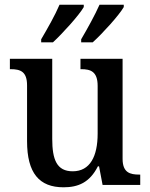

<svg xmlns="http://www.w3.org/2000/svg" viewBox="-20 -786 639 816"><path d="M325 -619V-606H374C416 -644 486 -721 506 -756V-766H403C383 -721 352 -665 325 -619ZM155 -619V-606H205C246 -644 316 -721 336 -756V-766H233C214 -721 182 -665 155 -619ZM250 10C312 10 361 -10 396 -79H401L416 0H576V-44H572C533 -44 501 -52 501 -111V-536H322V-492H325C364 -492 395 -483 395 -421V-218C395 -122 363 -58 289 -58C221 -58 202 -108 202 -196V-536H22V-492H25C67 -492 95 -482 95 -423V-186C95 -50 147 10 250 10Z"/></svg>

Font: Noto Serif Myanmar SemiCondensed Medium
Style: Regular
Weight: 500
Width: 4
Designer: Ben Mitchell and the Monotype Design Team
Foundry: Monotype Imaging Inc.
Version: Version 2.106